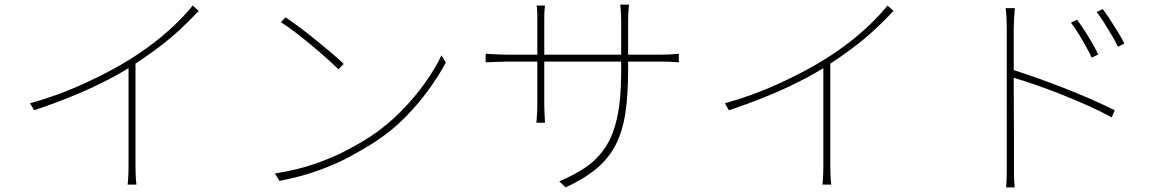

<svg xmlns="http://www.w3.org/2000/svg" viewBox="-20 -780 5040 829"><path d="M110 -334Q235 -369 349.5 -422Q464 -475 546 -527Q600 -561 646.5 -597Q693 -633 734.5 -672.5Q776 -712 812 -756L838 -733Q798 -690 754.5 -650Q711 -610 661 -572.5Q611 -535 553 -497Q500 -463 432 -428.5Q364 -394 286.5 -362.5Q209 -331 127 -304ZM535 -509 565 -527V-65Q565 -50 565.5 -33.5Q566 -17 567 -3.5Q568 10 569 17H531Q532 10 533 -3.5Q534 -17 534.5 -33.5Q535 -50 535 -65Z M1213 -705Q1240 -687 1275 -661Q1310 -635 1346 -605.5Q1382 -576 1413.5 -549.5Q1445 -523 1464 -504L1441 -481Q1423 -499 1393 -526Q1363 -553 1327.5 -582.5Q1292 -612 1257 -639Q1222 -666 1193 -684ZM1167 -31Q1263 -46 1339.5 -72.5Q1416 -99 1476.5 -131Q1537 -163 1583 -193Q1652 -239 1711 -299Q1770 -359 1815 -422Q1860 -485 1886 -541L1905 -510Q1875 -454 1831 -393Q1787 -332 1730.5 -274.5Q1674 -217 1603 -170Q1554 -138 1494 -105.5Q1434 -73 1359 -45.5Q1284 -18 1187 1Z M2692 -477Q2692 -370 2680 -291Q2668 -212 2638 -154Q2608 -96 2555.5 -52Q2503 -8 2422 29L2395 3Q2459 -24 2508.5 -57.5Q2558 -91 2592.5 -142Q2627 -193 2644.5 -272Q2662 -351 2662 -469V-689Q2662 -718 2660 -739Q2658 -760 2658 -760H2696Q2696 -760 2694 -739Q2692 -718 2692 -689ZM2333 -756Q2333 -756 2331.5 -740Q2330 -724 2330 -702V-326Q2330 -312 2331 -294Q2332 -276 2332.5 -263Q2333 -250 2333 -250H2296Q2296 -250 2297 -262.5Q2298 -275 2299 -293Q2300 -311 2300 -326V-701Q2300 -712 2299.5 -728.5Q2299 -745 2297 -756ZM2077 -548Q2077 -548 2092.5 -547Q2108 -546 2130 -545Q2152 -544 2169 -544H2838Q2865 -544 2888 -546Q2911 -548 2911 -548V-511Q2911 -511 2888 -512.5Q2865 -514 2838 -514H2169Q2151 -514 2129.5 -513Q2108 -512 2092.5 -511.5Q2077 -511 2077 -511Z M3110 -334Q3235 -369 3349.5 -422Q3464 -475 3546 -527Q3600 -561 3646.5 -597Q3693 -633 3734.5 -672.5Q3776 -712 3812 -756L3838 -733Q3798 -690 3754.5 -650Q3711 -610 3661 -572.5Q3611 -535 3553 -497Q3500 -463 3432 -428.5Q3364 -394 3286.5 -362.5Q3209 -331 3127 -304ZM3535 -509 3565 -527V-65Q3565 -50 3565.5 -33.5Q3566 -17 3567 -3.5Q3568 10 3569 17H3531Q3532 10 3533 -3.5Q3534 -17 3534.5 -33.5Q3535 -50 3535 -65Z M4631 -695Q4642 -680 4659 -654Q4676 -628 4693 -599Q4710 -570 4722 -545L4694 -531Q4684 -552 4668.5 -580Q4653 -608 4636 -635.5Q4619 -663 4604 -682ZM4741 -741Q4753 -726 4770 -700Q4787 -674 4805 -645Q4823 -616 4835 -592L4807 -578Q4797 -599 4781 -626.5Q4765 -654 4747.5 -681.5Q4730 -709 4715 -728ZM4327 -69Q4327 -78 4327 -118.5Q4327 -159 4327 -218.5Q4327 -278 4327 -345Q4327 -412 4327 -475.5Q4327 -539 4327 -587.5Q4327 -636 4327 -657Q4327 -673 4326 -699Q4325 -725 4322 -745H4362Q4360 -726 4358.5 -698.5Q4357 -671 4357 -657Q4357 -607 4357 -545.5Q4357 -484 4357 -420Q4357 -356 4357.5 -295.5Q4358 -235 4358 -186Q4358 -137 4358 -105.5Q4358 -74 4358 -69Q4358 -52 4358 -34Q4358 -16 4359 0Q4360 16 4361 29H4324Q4326 10 4326.5 -16.5Q4327 -43 4327 -69ZM4351 -479Q4400 -464 4457.5 -443.5Q4515 -423 4575 -399.5Q4635 -376 4691 -351.5Q4747 -327 4793 -304L4780 -273Q4737 -297 4680.5 -322.5Q4624 -348 4563.5 -372Q4503 -396 4447.5 -415Q4392 -434 4351 -446Z"/></svg>

Font: Noto Sans JP
Style: Regular
Weight: 100
Designer: Ryoko NISHIZUKA 西塚涼子 (kana, bopomofo & ideographs); Paul D. Hunt (Latin, Greek & Cyrillic); Sandoll Communications 산돌커뮤니
Foundry: Adobe
Version: Version 2.004;hotconv 1.0.118;makeotfexe 2.5.65603